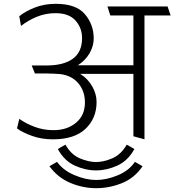

<svg xmlns="http://www.w3.org/2000/svg" viewBox="-20 -714 914 1006"><path d="M679 0V-327H400Q440 -302 463 -262Q486 -222 486 -179Q486 -94 428 -39Q370 16 257 16Q198 16 149 -1.5Q100 -19 69 -41L81 -91Q117 -66 162.5 -49Q208 -32 260 -32Q332 -32 378.5 -71Q425 -110 425 -177Q425 -237 390 -278Q355 -319 294 -326Q278 -327 261 -328Q244 -329 225 -329H163L146 -371H224Q314 -371 362 -406.5Q410 -442 410 -514Q410 -568 375.5 -606.5Q341 -645 271 -645Q220 -645 174 -626.5Q128 -608 90 -578L81 -629Q113 -655 162.5 -674.5Q212 -694 272 -694Q379 -694 425 -639.5Q471 -585 471 -513Q471 -472 449 -434.5Q427 -397 388 -372H679V-633H558L543 -680H858L874 -633H737V16ZM483 179Q428 179 372.5 154Q317 129 283 67Q293 61 303 55Q313 49 323 44Q352 96 398 115.5Q444 135 483 135Q523 135 568.5 115.5Q614 96 644 44Q654 49 664 55Q674 61 684 67Q650 129 594 154Q538 179 483 179ZM484 272Q415 272 349 244.5Q283 217 239 157L279 134Q310 178 370 203.5Q430 229 484 229Q538 229 597 204.5Q656 180 687 134L727 157Q685 219 619 245.5Q553 272 484 272Z"/></svg>

Font: Palanquin ExtraLight
Style: Regular
Weight: 275
Designer: Pria Ravichandran
Version: Version 1.001